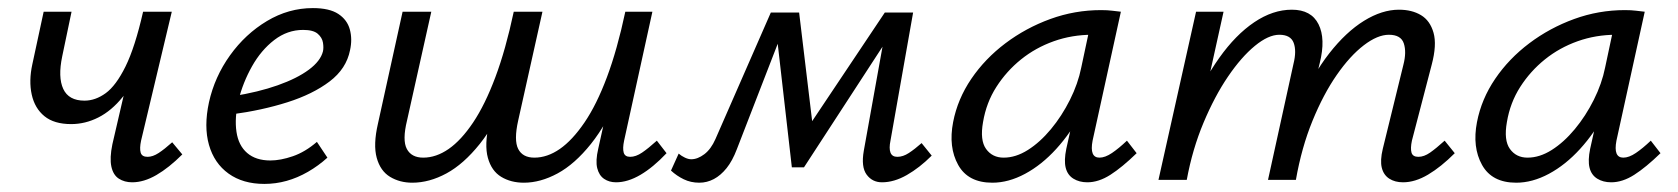

<svg xmlns="http://www.w3.org/2000/svg" viewBox="-20 -445 4152 475"><path d="M156 -138Q114 -138 90 -157.5Q66 -177 58.5 -211Q51 -245 60 -286L88 -416H157L134 -306Q123 -254 136.5 -225Q150 -196 189 -196Q216 -196 241.5 -214.5Q267 -233 290.5 -280.5Q314 -328 334 -416H369Q354 -344 332.5 -291.5Q311 -239 283.5 -205Q256 -171 223.5 -154.5Q191 -138 156 -138ZM307 6Q288 6 274 -3Q260 -12 255.5 -33Q251 -54 258 -88L334 -416H405L329 -97Q325 -78 328 -67.5Q331 -57 345 -57Q358 -57 372.5 -66.5Q387 -76 406 -93L431 -63Q398 -30 367 -12Q336 6 307 6Z M634 10Q581 10 545.5 -15.5Q510 -41 497 -86.5Q484 -132 497 -192Q511 -255 549 -308Q587 -361 640.5 -393Q694 -425 754 -425Q795 -425 817 -410.5Q839 -396 845.5 -372Q852 -348 846 -321Q837 -275 795.5 -243.5Q754 -212 691 -192Q628 -172 553 -162L556 -207Q619 -217 667 -234Q715 -251 744 -272.5Q773 -294 779 -318Q781 -327 779 -339.5Q777 -352 766 -361.5Q755 -371 730 -371Q691 -371 658.5 -346Q626 -321 603.5 -281Q581 -241 570 -197Q560 -153 565 -119Q570 -85 591.5 -66.5Q613 -48 649 -48Q674 -48 704.5 -58.5Q735 -69 764 -94L790 -55Q768 -35 742 -20Q716 -5 689 2.5Q662 10 634 10Z M1276 7Q1244 7 1220 -7.5Q1196 -22 1187 -54.5Q1178 -87 1190 -139L1251 -416H1322L1262 -147Q1251 -98 1262 -76.5Q1273 -55 1302 -55Q1334 -55 1365 -76.5Q1396 -98 1426 -142Q1456 -186 1481.5 -254Q1507 -322 1527 -416H1575Q1550 -300 1516 -219.5Q1482 -139 1442 -89Q1402 -39 1359.5 -16Q1317 7 1276 7ZM1000 7Q969 7 945 -7.5Q921 -22 912 -54.5Q903 -87 915 -139L976 -416H1047L987 -147Q975 -98 986.5 -76.5Q998 -55 1027 -55Q1059 -55 1090 -76.5Q1121 -98 1150.5 -142Q1180 -186 1205.5 -254Q1231 -322 1251 -416H1299Q1275 -300 1241 -219.5Q1207 -139 1167 -89Q1127 -39 1084.5 -16Q1042 7 1000 7ZM1504 6Q1487 6 1474.5 -2.5Q1462 -11 1457.5 -29Q1453 -47 1460 -77L1535 -416H1594L1524 -97Q1520 -78 1523 -67.5Q1526 -57 1539 -57Q1553 -57 1568.5 -67.5Q1584 -78 1605 -97L1629 -66Q1596 -31 1564.5 -12.5Q1533 6 1504 6Z M2162 6Q2138 6 2124 -13Q2110 -32 2117 -72L2172 -378L2204 -392L1969 -31H1939L1900 -372L1920 -414H1957L1993 -114L1969 -115L2169 -414H2239L2183 -97Q2179 -78 2183 -67.5Q2187 -57 2200 -57Q2214 -57 2228.5 -66.5Q2243 -76 2260 -91L2285 -60Q2255 -30 2223.5 -12Q2192 6 2162 6ZM1710 7Q1689 7 1671.5 -1.5Q1654 -10 1640 -23L1659 -65Q1666 -59 1674.5 -55Q1683 -51 1690 -51Q1706 -51 1722.5 -63.5Q1739 -76 1750 -101L1887 -414H1934L1803 -76Q1792 -47 1777.5 -29Q1763 -11 1746 -2Q1729 7 1710 7Z M2435 7Q2375 7 2350.5 -37Q2326 -81 2338 -143Q2349 -200 2383 -250Q2417 -300 2467.5 -338Q2518 -376 2578.5 -398Q2639 -420 2704 -420Q2720 -420 2731.5 -418.5Q2743 -417 2753 -416L2683 -97Q2675 -55 2700 -55Q2714 -55 2731 -66.5Q2748 -78 2768 -97L2792 -66Q2756 -31 2727 -12.5Q2698 6 2670 6Q2650 6 2635.5 -3Q2621 -12 2616.5 -30Q2612 -48 2618 -77L2655 -243L2696 -277Q2683 -218 2656 -167Q2629 -116 2593 -76.5Q2557 -37 2516 -15Q2475 7 2435 7ZM2463 -55Q2493 -55 2523 -74Q2553 -93 2580 -125.5Q2607 -158 2627 -198Q2647 -238 2655 -278L2678 -386L2716 -356Q2708 -358 2699 -358.5Q2690 -359 2682 -359Q2632 -359 2587 -343Q2542 -327 2506 -298Q2470 -269 2445 -230Q2420 -191 2412 -143Q2404 -98 2419.5 -76.5Q2435 -55 2463 -55Z M3451 6Q3431 6 3417 -3Q3403 -12 3398.5 -30Q3394 -48 3401 -77L3452 -285Q3460 -316 3453 -337.5Q3446 -359 3416 -359Q3388 -359 3354 -333Q3320 -307 3287 -259.5Q3254 -212 3227 -146Q3200 -80 3186 0H3136Q3159 -102 3193 -181Q3227 -260 3268.5 -313Q3310 -366 3354.5 -393.5Q3399 -421 3441 -421Q3473 -421 3495.5 -407.5Q3518 -394 3526.5 -364Q3535 -334 3522 -285L3473 -97Q3469 -78 3472 -67.5Q3475 -57 3489 -57Q3503 -57 3518 -67.5Q3533 -78 3554 -97L3579 -66Q3545 -32 3513 -13Q3481 6 3451 6ZM2846 0 2939 -416H3007L2915 0ZM2871 0Q2891 -92 2923.5 -168.5Q2956 -245 2996.5 -302Q3037 -359 3083 -390Q3129 -421 3176 -421Q3224 -421 3242 -385Q3260 -349 3245 -289L3175 0H3117L3180 -287Q3188 -319 3180.5 -339Q3173 -359 3145 -359Q3118 -359 3084.5 -331.5Q3051 -304 3018 -255.5Q2985 -207 2957.5 -141.5Q2930 -76 2916 0Z M3731 7Q3671 7 3646.5 -37Q3622 -81 3634 -143Q3645 -200 3679 -250Q3713 -300 3763.5 -338Q3814 -376 3874.5 -398Q3935 -420 4000 -420Q4016 -420 4027.5 -418.5Q4039 -417 4049 -416L3979 -97Q3971 -55 3996 -55Q4010 -55 4027 -66.5Q4044 -78 4064 -97L4088 -66Q4052 -31 4023 -12.5Q3994 6 3966 6Q3946 6 3931.5 -3Q3917 -12 3912.5 -30Q3908 -48 3914 -77L3951 -243L3992 -277Q3979 -218 3952 -167Q3925 -116 3889 -76.5Q3853 -37 3812 -15Q3771 7 3731 7ZM3759 -55Q3789 -55 3819 -74Q3849 -93 3876 -125.5Q3903 -158 3923 -198Q3943 -238 3951 -278L3974 -386L4012 -356Q4004 -358 3995 -358.5Q3986 -359 3978 -359Q3928 -359 3883 -343Q3838 -327 3802 -298Q3766 -269 3741 -230Q3716 -191 3708 -143Q3700 -98 3715.5 -76.5Q3731 -55 3759 -55Z"/></svg>

Font: Ysabeau Infant Medium
Style: Italic
Weight: 500
Italic angle: -12°
Designer: Christian Thalmann (Catharsis Fonts)
Version: Version 2.001;gftools[0.9.30]; featfreeze: ss01,ss02,lnum